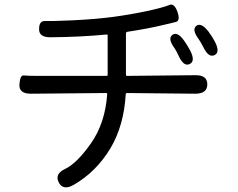

<svg xmlns="http://www.w3.org/2000/svg" viewBox="-20 -772 1040 840"><path d="M302 37Q256 63 237 26Q218 -11 265 -33Q316 -57 378 -145Q440 -233 449 -360Q449 -365 444 -365L115 -362Q62 -362 65 -403Q68 -444 83.5 -442Q99 -440 149 -440H446Q451 -440 451 -445V-617Q451 -622 446 -621Q332 -610 202 -609Q150 -608 151 -645Q151 -681 177 -680Q203 -679 295 -683Q400 -688 474.5 -698Q549 -708 620 -723Q698 -740 720 -750Q742 -760 756 -721Q770 -682 750 -676Q730 -671 704 -665Q631 -647 538 -633Q531 -632 531 -625V-445Q531 -440 536 -440L834 -443Q887 -444 887 -403Q887 -362 834 -362L536 -365Q530 -365 530 -359Q522 -222 463 -123Q401 -20 302 37ZM810 -492Q784 -479 762 -527Q752 -549 743 -562Q712 -604 735 -620Q757 -635 787 -592Q802 -570 812 -551Q836 -504 810 -492ZM919 -531Q893 -518 870 -565Q856 -592 849 -601Q818 -643 839 -659Q860 -675 892 -634Q908 -613 920 -590Q944 -544 919 -531Z"/></svg>

Font: Resource Han Rounded JP
Style: Regular
Weight: 400
Designer: Cyano Hao (round all glyphs); Ryoko NISHIZUKA 西塚涼子 (kana, bopomofo & ideographs); Paul D. Hunt (Latin, Greek & Cyrillic)
Foundry: Cyano Hao
Version: 0.990